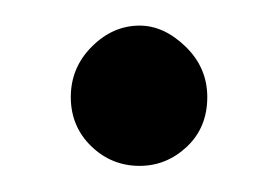

<svg xmlns="http://www.w3.org/2000/svg" viewBox="-20 -127 209 147"><path d="M86.9 -107.4Q105.5 -107.4 122.1 -91.3Q138.7 -75.2 138.7 -52.7Q138.7 -29.3 123 -14.6Q107.4 0 86.9 0Q65.4 0 49.8 -15.1Q34.2 -30.3 34.2 -52.7Q34.2 -75.2 50.3 -91.3Q66.4 -107.4 86.9 -107.4Z"/></svg>

Font: Josefin Sans CFJ
Style: Regular
Weight: 400
Designer: Santiago Orozco
Foundry: Typemade
Version: Version 2.000